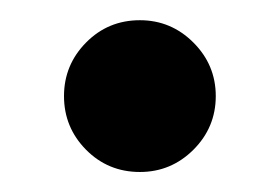

<svg xmlns="http://www.w3.org/2000/svg" viewBox="-20 -162 275 189"><path d="M117.7 7.3Q86.4 7.3 64.7 -14.6Q43 -36.6 43 -67.4Q43 -98.1 64.7 -120.1Q86.4 -142.1 117.7 -142.1Q148.4 -142.1 170.4 -120.1Q192.4 -98.1 192.4 -67.4Q192.4 -36.6 170.4 -14.6Q148.4 7.3 117.7 7.3Z"/></svg>

Font: Inter Display Semi Bold
Style: Regular
Weight: 600
Designer: Rasmus Andersson
Foundry: rsms
Version: Version 4.000;git-37864ae